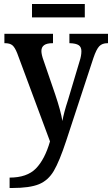

<svg xmlns="http://www.w3.org/2000/svg" viewBox="-20 -705 560 960"><path d="M28 183Q115 183 159.5 137.5Q204 92 230 2L66 -439Q54 -469 41.5 -479Q29 -489 5 -489H2V-536H245V-489H242Q187 -489 187 -450Q187 -432 198 -402L256 -233Q284 -150 292 -100Q299 -141 320 -205L378 -399Q387 -426 387 -449Q387 -470 373.5 -479Q360 -488 330 -489H327V-536H520V-489H517Q491 -489 476.5 -474Q462 -459 447 -415L311 -1Q277 102 249 149.5Q221 197 175 216Q129 235 41 235H28ZM140 -685H404V-618H140Z"/></svg>

Font: Noto Serif NarrowSemiBold
Style: Regular
Weight: 600
Width: 4
Designer: Monotype Design Team
Foundry: Monotype Imaging Inc.
Version: Version 1.001